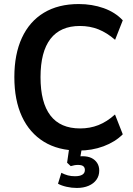

<svg xmlns="http://www.w3.org/2000/svg" viewBox="-20 -735 660 950"><path d="M369.5 10Q268 10 197 -33.8Q126 -77.5 88.5 -158.5Q51 -239.5 51 -353.5Q51 -467 88.5 -548Q126 -629 197.2 -672Q268.5 -715 369.5 -715Q435.5 -715 492.8 -694.8Q550 -674.5 587.5 -634.5L549.5 -538Q509 -573 467 -589.8Q425 -606.5 375.5 -606.5Q279 -606.5 229.8 -542.8Q180.5 -479 180.5 -353Q180.5 -227.5 229.5 -163.5Q278.5 -99.5 376.5 -99.5Q425 -99.5 467 -116Q509 -132.5 549 -168.5L587.5 -70.5Q549.5 -32.5 492.2 -11.2Q435 10 369.5 10ZM360 195Q334.5 195 309.2 189.2Q284 183.5 267 174L283.5 120Q300 128.5 316 132.8Q332 137 351 137Q375 137 387.5 129.2Q400 121.5 400 106Q400 94 392.2 87.5Q384.5 81 365.5 81Q356.5 81 348.5 82.5Q340.5 84 330 87L312 70L325 -20H388L375 56L344.5 45.5Q355 42 366.2 40Q377.5 38 388 38Q414 38 432 46.5Q450 55 460.5 71Q471 87 471 109Q471 135 457.2 154.2Q443.5 173.5 418.5 184.2Q393.5 195 360 195Z"/></svg>

Font: Nunito Sans 12pt ExtraLight SemiCondensed
Style: Regular
Weight: 200
Width: 4
Version: Version 3.101;gftools[0.9.27]